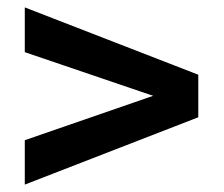

<svg xmlns="http://www.w3.org/2000/svg" viewBox="-20 -600 605 519"><path d="M516 -283 47 -101V-221L394 -341L47 -459V-580L516 -398Z"/></svg>

Font: Hind Guntur SemiBold
Style: Regular
Weight: 600
Designer: Manushi Parikh, Hitesh Malaviya
Foundry: Indian Type Foundry
Version: Version 1.000;PS 1.0;hotconv 1.0.86;makeotf.lib2.5.63406; tt